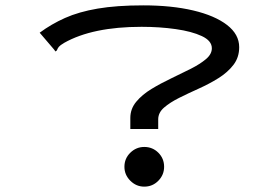

<svg xmlns="http://www.w3.org/2000/svg" viewBox="-20 -685 1040 716"><path d="M466 -245Q466 -279 488 -305.5Q510 -332 544.5 -353Q579 -374 618 -392.5Q657 -411 691.5 -428.5Q726 -446 748 -464.5Q770 -483 770 -505Q770 -533 732.5 -550.5Q695 -568 635 -576.5Q575 -585 508 -585Q325 -585 219 -525Q204 -516 199.5 -510.5Q195 -505 192 -497L187 -493L181 -501L128 -563Q171 -595 222.5 -618Q274 -641 344.5 -653Q415 -665 514 -665Q620 -665 700.5 -646Q781 -627 826.5 -592Q872 -557 872 -509Q872 -471 850.5 -443Q829 -415 794.5 -393.5Q760 -372 721 -354.5Q682 -337 648 -320Q614 -303 592 -284Q570 -265 570 -240V-204H466ZM518 11Q488 11 466 -11Q444 -33 444 -63Q444 -94 466 -115.5Q488 -137 518 -137Q549 -137 570.5 -115.5Q592 -94 592 -63Q592 -33 570.5 -11Q549 11 518 11Z"/></svg>

Font: Inconsolata UltraExpanded Medium
Style: Regular
Weight: 500
Width: 9
Monospace: yes
Designer: Raph Levien, Cyreal, Brenton Simpson
Foundry: Raph Levien, Cyreal, Google
Version: Version 3.001; ttfautohint (v1.8.2.53-6de2)